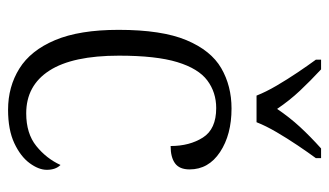

<svg xmlns="http://www.w3.org/2000/svg" viewBox="-190 -616 816 476"><g transform="rotate(90 218.0 -378.0)"><path d="M252 10Q195 10 150 -18Q105 -46 79.5 -106.5Q54 -167 54 -264Q54 -371 79.5 -432Q105 -493 149 -518.5Q193 -544 249 -544Q314 -544 357 -515.5Q400 -487 400 -440Q400 -415 385 -404Q370 -393 342 -393Q342 -440 321 -473Q300 -506 248 -506Q209 -506 179.5 -484Q150 -462 134 -409.5Q118 -357 118 -265Q118 -150 155 -92.5Q192 -35 261 -35Q311 -35 342 -60Q373 -85 389 -120Q401 -108 401 -86Q401 -66 384.5 -43.5Q368 -21 335 -5.5Q302 10 252 10ZM217 -606Q208 -629 192.5 -655.5Q177 -682 159.5 -708Q142 -734 128 -753V-766H152Q181 -739 205 -713.5Q229 -688 250 -657Q271 -688 294.5 -713.5Q318 -739 348 -766H372V-753Q358 -734 340.5 -708Q323 -682 307.5 -655.5Q292 -629 283 -606Z"/></g></svg>

Font: Noto Serif Tamil SemiCondensed Light
Style: Regular
Weight: 300
Width: 4
Designer: Indian Type Foundry, Tom Grace, and the Monotype Design Team
Foundry: Monotype Imaging Inc.
Version: Version 2.004; ttfautohint (v1.8.4.7-5d5b)